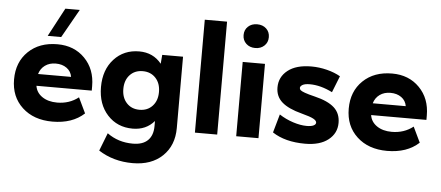

<svg xmlns="http://www.w3.org/2000/svg" viewBox="-60 -903 2957 1287"><g transform="rotate(5 1418.5 -260.0)"><path d="M229 -560.1 331.1 -752H428.2L319.8 -560.1ZM299.8 -509.8Q412.6 -509.8 483.9 -437Q555.2 -364.3 555.2 -250V-220.2H183.1Q189.9 -174.8 229.7 -147.5Q269.5 -120.1 330.1 -120.1Q413.1 -120.1 474.1 -168L523.9 -64Q443.8 9.8 310.1 9.8Q184.1 9.8 106.9 -61.8Q29.8 -133.3 29.8 -250Q29.8 -366.7 104 -438.2Q178.2 -509.8 299.8 -509.8ZM187 -299.8H409.2Q402.8 -337.4 373 -358.6Q343.3 -379.9 299.8 -379.9Q257.3 -379.9 227.5 -358.4Q197.8 -336.9 187 -299.8Z M870.1 240.2Q740.2 240.2 640.1 175.8L687 55.2Q761.2 109.9 859.9 109.9Q926.8 109.9 960.9 76.2Q995.1 42.5 995.1 -20V-54.2Q940.4 9.8 850.1 9.8Q746.6 9.8 680.7 -62Q614.7 -133.8 614.7 -250Q614.7 -366.2 680.7 -438Q746.6 -509.8 850.1 -509.8Q943.8 -509.8 1000 -439.9L1004.9 -500H1145V-20Q1145 97.7 1070.6 168.9Q996.1 240.2 870.1 240.2ZM798.1 -155.8Q831.1 -120.1 884.8 -120.1Q938.5 -120.1 971.7 -155.8Q1004.9 -191.4 1004.9 -250Q1004.9 -308.6 971.7 -344.2Q938.5 -379.9 884.8 -379.9Q831.1 -379.9 798.1 -344.2Q765.1 -308.6 765.1 -250Q765.1 -191.4 798.1 -155.8Z M1268.6 -759.8H1418.5V0H1268.6Z M1546.4 -500H1696.3V0H1546.4ZM1560.3 -737.5Q1584 -759.8 1621.6 -759.8Q1659.2 -759.8 1682.9 -737.5Q1706.5 -715.3 1706.5 -680.2Q1706.5 -645 1682.6 -622.6Q1658.7 -600.1 1621.6 -600.1Q1584.5 -600.1 1560.5 -622.6Q1536.6 -645 1536.6 -680.2Q1536.6 -715.3 1560.3 -737.5Z M2008.3 -509.8Q2061 -509.8 2113.3 -496.6Q2165.5 -483.4 2204.1 -460.9L2160.2 -350.1Q2080.1 -390.1 2008.3 -390.1Q1975.1 -390.1 1959.2 -380.9Q1943.4 -371.6 1943.4 -359.9Q1943.4 -351.6 1950 -345.2Q1956.5 -338.9 1980 -330.3Q2003.4 -321.8 2048.3 -311Q2137.2 -289.6 2179.7 -251.2Q2222.2 -212.9 2222.2 -148.9Q2222.2 -78.6 2166 -34.4Q2109.9 9.8 2010.3 9.8Q1875.5 9.8 1790 -46.9L1825.2 -170.9Q1868.2 -142.6 1918.7 -126.2Q1969.2 -109.9 2010.3 -109.9Q2041 -109.9 2056.6 -117.4Q2072.3 -125 2072.3 -137.2Q2072.3 -150.4 2051 -162.4Q2029.8 -174.3 1970.2 -189.9Q1879.9 -213.4 1836.7 -251.5Q1793.5 -289.6 1793.5 -350.1Q1793.5 -420.9 1849.9 -465.3Q1906.2 -509.8 2008.3 -509.8Z M2551.8 -509.8Q2664.6 -509.8 2735.8 -437Q2807.1 -364.3 2807.1 -250V-220.2H2435.1Q2441.9 -174.8 2481.7 -147.5Q2521.5 -120.1 2582 -120.1Q2665 -120.1 2726.1 -168L2775.9 -64Q2695.8 9.8 2562 9.8Q2436 9.8 2358.9 -61.8Q2281.7 -133.3 2281.7 -250Q2281.7 -366.7 2356 -438.2Q2430.2 -509.8 2551.8 -509.8ZM2439 -299.8H2661.1Q2654.8 -337.4 2625 -358.6Q2595.2 -379.9 2551.8 -379.9Q2509.3 -379.9 2479.5 -358.4Q2449.7 -336.9 2439 -299.8Z"/></g></svg>

Font: Gully
Style: Bold
Weight: 700
Designer: jaikishan Patel
Foundry: MagicType
Version: Version 1.000;Glyphs 3.2 (3242)